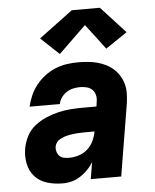

<svg xmlns="http://www.w3.org/2000/svg" viewBox="-55 -824 710 879"><g transform="rotate(-5 300.0 -385.0)"><path d="M195 8Q160 8 126.5 -2Q93 -12 70.5 -36.5Q48 -61 41 -95.5Q34 -130 40 -165Q45 -194 59 -221.5Q73 -249 97 -268Q121 -287 149 -299Q177 -311 206 -318Q235 -325 263.5 -327Q292 -329 321 -329H382L385 -350Q388 -366 384.5 -381Q381 -396 371 -406Q361 -416 346 -420Q331 -424 315 -424Q299 -424 283 -420.5Q267 -417 253 -408Q239 -399 229 -385Q219 -371 216 -355H77Q83 -381 94 -406Q105 -431 122.5 -453Q140 -475 162.5 -492Q185 -509 210.5 -519.5Q236 -530 262.5 -534Q289 -538 315 -538Q338 -538 360 -536Q382 -534 403 -528.5Q424 -523 443 -513.5Q462 -504 477.5 -490Q493 -476 504 -458Q515 -440 520.5 -419.5Q526 -399 525.5 -376.5Q525 -354 522 -332L467 0H327L340 -77Q340 -77 340 -77Q340 -77 340 -77Q333 -66 331.5 -64.5Q330 -63 327 -58.5Q324 -54 320 -50Q316 -46 312 -42Q308 -38 304 -34Q300 -30 295.5 -26.5Q291 -23 286.5 -20Q282 -17 277.5 -14Q273 -11 268 -8.5Q263 -6 258 -3.5Q253 -1 247.5 0.5Q242 2 237 3.5Q232 5 226.5 5.5Q221 6 216 7Q211 8 205.5 8Q200 8 195 8ZM237 -106Q259 -106 281.5 -113Q304 -120 321.5 -135.5Q339 -151 349 -172Q359 -193 363 -215V-216H321Q311 -216 301 -215.5Q291 -215 281 -214.5Q271 -214 261.5 -212.5Q252 -211 242 -209Q232 -207 222.5 -203.5Q213 -200 203.5 -195Q194 -190 188 -181.5Q182 -173 180 -163Q178 -151 181.5 -139Q185 -127 193 -119Q201 -111 213 -108.5Q225 -106 237 -106ZM236 -583 152 -662 308 -778H437L549 -656L450 -589L362 -705Z"/></g></svg>

Font: Iosevka Curly HvExObl
Style: Regular
Weight: 900
Width: 7
Italic angle: -9°
Monospace: yes
Designer: Belleve Invis
Foundry: Belleve Invis
Version: Version 11.1.0; ttfautohint (v1.8.3)